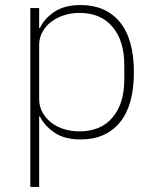

<svg xmlns="http://www.w3.org/2000/svg" viewBox="-20 -540 607 760"><path d="M100 -508H135V-429H138Q155 -466 195 -493Q235 -520 299 -520Q399 -520 454.5 -452.5Q510 -385 510 -254Q510 -123 454.5 -55.5Q399 12 299 12Q235 12 195 -15.5Q155 -43 138 -79H135V200H100ZM294 -20Q379 -20 425.5 -75Q472 -130 472 -225V-283Q472 -378 425.5 -433.5Q379 -489 294 -489Q262 -489 233 -479.5Q204 -470 182.5 -453.5Q161 -437 148 -413.5Q135 -390 135 -362V-148Q135 -119 148 -95.5Q161 -72 182.5 -55Q204 -38 233 -29Q262 -20 294 -20Z"/></svg>

Font: IBM Plex Sans Devanagari ExtraLight
Style: Regular
Weight: 200
Designer: Mike Abbink, Paul van der Laan, Pieter van Rosmalen, Erin McLaughlin
Foundry: Bold Monday
Version: Version 1.1